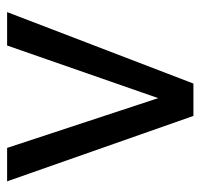

<svg xmlns="http://www.w3.org/2000/svg" viewBox="-32 -532 564 540"><g transform="rotate(-90 250.0 -262.0)"><path d="M285 0H194L10 -524H104L244 -99L392 -524H486Z"/></g></svg>

Font: Ekushey Amar Bangla
Style: Regular
Weight: 400
Designer: Al Mamun Sumon
Foundry: Al Mamun Sumon
Version: Version 1.0